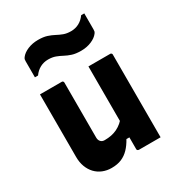

<svg xmlns="http://www.w3.org/2000/svg" viewBox="-192 -929 984 1064"><g transform="rotate(-30 300.0 -397.5)"><path d="M209 -540Q213 -540 215 -538.5Q217 -537 218.5 -535Q220 -533 220 -529Q220 -485 220 -438.5Q220 -392 220 -346.5Q220 -301 220 -258Q220 -215 220 -177Q220 -161 229 -151Q238 -141 254 -141Q277 -141 297 -145Q317 -149 334.5 -157.5Q352 -166 368 -179.5Q384 -193 397 -212V-86H361Q344 -55 323 -33Q302 -11 275 0.5Q248 12 211 12Q181 12 155 1.5Q129 -9 110 -29Q91 -49 80.5 -77Q70 -105 70 -140Q70 -185 70 -230Q70 -275 70 -320Q70 -365 70 -410Q70 -442 70 -475Q70 -508 70 -540Q105 -540 140 -540Q175 -540 209 -540ZM519 -540Q523 -540 525 -538.5Q527 -537 528.5 -535Q530 -533 530 -529Q530 -457 530 -385.5Q530 -314 530 -242Q530 -170 530 -98Q530 -80 530 -63Q530 -46 530 -30Q530 -14 530 0Q505 0 481 0Q457 0 434.5 0Q412 0 391 0Q388 0 385.5 -1.5Q383 -3 381.5 -5Q380 -7 380 -11Q380 -99 380 -187.5Q380 -276 380 -364Q380 -452 380 -540Q405 -540 427.5 -540Q450 -540 473 -540Q496 -540 519 -540ZM395 -757Q423 -757 446.5 -769.5Q470 -782 487 -806H507Q507 -788 507 -770Q507 -752 507 -735.5Q507 -719 507 -704Q507 -696 506 -691.5Q505 -687 500 -680Q485 -660 455 -647.5Q425 -635 389 -635Q355 -635 332 -642.5Q309 -650 290.5 -660Q272 -670 252 -677.5Q232 -685 205 -685Q177 -685 153.5 -672.5Q130 -660 113 -636H93Q93 -655 93 -672.5Q93 -690 93 -707Q93 -724 93 -738Q93 -746 94 -750.5Q95 -755 100 -762Q115 -782 145 -794.5Q175 -807 211 -807Q245 -807 268 -799.5Q291 -792 309.5 -782Q328 -772 348 -764.5Q368 -757 395 -757Z"/></g></svg>

Font: Recursive ExtraBold
Style: Regular
Weight: 800
Version: Version 1.085